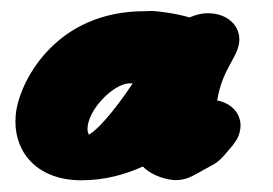

<svg xmlns="http://www.w3.org/2000/svg" viewBox="-20 -319 485 341"><path d="M124.7 1.2C165.7 1.2 202.5 -9 233.7 -23.3C251.5 -5 280.2 0.9 291.3 0.9C301.3 0.9 311.6 -0.5 327.1 -9.2L353.1 -23.6C362.1 -27.8 370 -33.7 377.8 -42.6L393.3 -60.9L393.7 -61.4C398.3 -67.4 404.2 -75.1 406.4 -87.8C406.9 -90.5 407.2 -93.2 407.2 -95.9C407.2 -116.4 393.2 -135 365.8 -140.6L366.3 -143.8C375.5 -195.6 399.6 -214 404.4 -241.3C404.9 -244 405.1 -246.6 405.1 -249.2C405.1 -274.4 383.3 -295.5 349 -295.5C340.5 -295.5 331.4 -294.1 316.5 -288.1C290.4 -295.9 258.6 -299 253 -299.4L251.4 -299.5H249.8C246 -299.5 238.6 -299.1 236.7 -299.1C81.1 -299.1 18.8 -179.1 9.4 -125.4C8 -117.8 7.4 -110.3 7.4 -103C7.4 -45.2 48.8 1.2 124.7 1.2ZM208 -170.9H215.7C180.4 -117.9 152.3 -88.1 138.1 -79.8C137 -81.6 135.4 -84.9 135.4 -89.8C135.4 -123.1 179.4 -168.3 208 -170.9Z"/></svg>

Font: TudorRose
Style: BoldOblique
Weight: 500
Version: Version 001.000